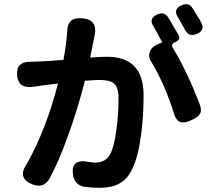

<svg xmlns="http://www.w3.org/2000/svg" viewBox="-20 -866 1017 920"><path d="M134 17Q63 -12 106 -77Q198 -236 258 -466Q206 -460 174 -455Q166 -454 145 -451Q140 -450 137 -450Q68 -441 62 -504Q56 -571 126 -570Q132 -570 143 -570.5Q154 -571 159 -571Q205 -573 284 -579Q297 -649 302 -713Q303 -752 321 -767Q339 -782 377 -778Q450 -771 433 -693Q432 -692 432 -690Q431 -683 428 -669Q417 -617 412 -590Q416 -590 423 -591Q475 -594 493 -594Q668 -594 668 -409Q668 -308 656 -220Q642 -113 613 -55Q590 -6 549 15Q513 34 454 34Q422 34 384 29Q337 20 330 -27Q317 -108 405 -90Q425 -87 436 -87Q488 -87 509 -129Q528 -167 538 -246Q548 -318 548 -395Q548 -449 524 -468Q504 -483 454 -483Q441 -483 403 -480Q393 -479 387 -479Q350 -336 307 -219Q263 -94 217 -10Q189 39 134 17ZM812 -327Q793 -388 766 -450.5Q739 -513 706 -568Q689 -592 697.5 -616.5Q706 -641 736 -654L758 -663Q757 -665 754 -670Q729 -717 715 -740Q691 -778 734 -797Q768 -812 787 -781Q799 -761 825 -716Q832 -703 836 -697Q847 -676 822 -665L819 -664Q797 -655 808 -637Q877 -523 937 -366Q948 -337 938 -320Q929 -305 899 -291Q863 -274 842.5 -282Q822 -290 812 -327ZM868 -721Q867 -723 865 -726Q844 -765 833 -783Q807 -822 851 -841Q885 -856 903 -826Q915 -807 927 -787Q939 -769 945 -756Q963 -721 924 -704Q886 -687 868 -721Z"/></svg>

Font: GenSenRounded TW B
Style: Regular
Weight: 700
Version: Version 1.501;PS 1;hotconv 16.6.51;makeotf.lib2.5.65220